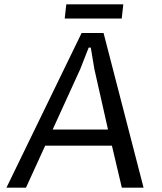

<svg xmlns="http://www.w3.org/2000/svg" viewBox="-20 -868 751 888"><path d="M497.6 -194.3H189L100.1 0H9.8L357.4 -715.3H459L644 0H543.5ZM479.5 -269 416.5 -548.3 399.9 -647.9H390.1L351.1 -548.3L223.6 -269ZM286.6 -848.1H550.3L543 -782.2H279.3Z"/></svg>

Font: Proza Libre
Style: Italic
Weight: 400
Designer: Jasper de Waard
Foundry: Jasper de Waard
Version: Version 1.000; ttfautohint (v1.4.1.8-43bc)